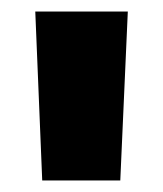

<svg xmlns="http://www.w3.org/2000/svg" viewBox="-20 -720 282 332"><path d="M41 -700H201L188 -408H53Z"/></svg>

Font: Idrija
Style: Regular
Weight: 800
Designer: Julieta Ulanovsky
Foundry: Julieta Ulanovsky
Version: Version 7.200